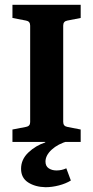

<svg xmlns="http://www.w3.org/2000/svg" viewBox="-20 -593 389 802"><path d="M170 189Q127 188 97.5 169Q68 150 68 112Q68 73 98.5 44Q129 15 169 2V-5L265 -4Q222 8 196 32Q170 56 170 82Q170 101 183.5 110Q197 119 216 119Q238 119 257 110L276 161Q255 174 226 181.5Q197 189 170 189ZM317 -518 261 -507Q244 -504 244 -486V-84Q244 -66 261 -63L317 -52V0H32V-52L89 -63Q106 -66 106 -83V-486Q106 -504 89 -507L32 -518V-573H317Z"/></svg>

Font: Yrsa
Style: Bold
Weight: 700
Version: Version 2.004